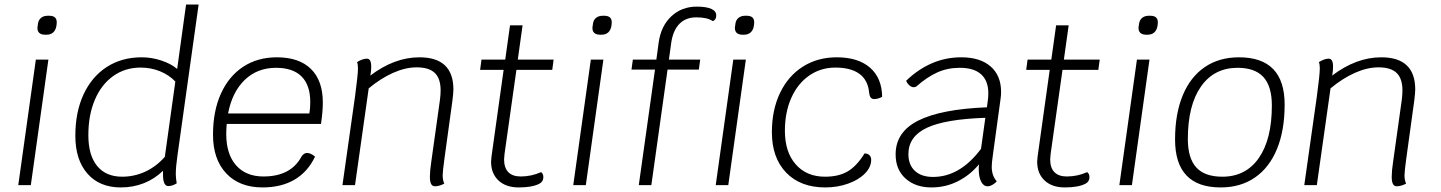

<svg xmlns="http://www.w3.org/2000/svg" viewBox="-20 -811 6310 841"><path d="M137 -550H192L115 0H60ZM144 -688Q144 -694 145 -697L146 -705Q148 -723 159.5 -732.5Q171 -742 189 -742H196Q233 -742 228 -705L227 -697Q224 -679 213 -669Q202 -659 184 -659H177Q161 -659 152.5 -666.5Q144 -674 144 -688Z M757 -128Q750 -80 750 -48Q750 -32 754 -8Q735 4 717 4Q694 4 694 -46V-63Q657 -27 610 -8.5Q563 10 509 10Q416 10 363 -50.5Q310 -111 310 -216Q310 -320 346 -397.5Q382 -475 447.5 -517.5Q513 -560 601 -560Q644 -560 686.5 -546Q729 -532 756 -509L795 -791H850ZM702 -124 748 -454Q720 -483 680.5 -499Q641 -515 596 -515Q528 -515 476 -478Q424 -441 395.5 -374Q367 -307 367 -219Q367 -131 405.5 -84Q444 -37 515 -37Q568 -37 616 -59Q664 -81 702 -124Z M973 -268Q971 -240 971 -224Q971 -136 1014 -87Q1057 -38 1134 -38Q1253 -38 1300 -124Q1310 -141 1325 -141Q1341 -141 1360 -125Q1328 -58 1270 -24Q1212 10 1130 10Q1029 10 971 -51.5Q913 -113 913 -221Q913 -324 947.5 -400.5Q982 -477 1045 -518.5Q1108 -560 1193 -560Q1290 -560 1342 -509Q1394 -458 1394 -362Q1394 -322 1386 -268ZM979 -314H1335Q1339 -334 1339 -364Q1339 -438 1301 -476Q1263 -514 1189 -514Q1107 -514 1052 -461Q997 -408 979 -314Z M1966 -419Q1966 -406 1962 -372L1927 -118Q1919 -60 1919 -43Q1919 -22 1926 -7Q1918 -2 1906.5 1.5Q1895 5 1885 5Q1874 5 1868.5 -5Q1863 -15 1863 -37Q1863 -62 1869 -102L1907 -373Q1910 -396 1910 -415Q1910 -467 1884.5 -491.5Q1859 -516 1805 -516Q1756 -516 1702 -492Q1648 -468 1595 -424L1535 0H1480L1535 -388Q1548 -484 1548 -512Q1548 -529 1544 -539Q1568 -554 1587 -554Q1606 -554 1606 -520Q1606 -502 1604 -491L1602 -480Q1708 -560 1817 -560Q1966 -560 1966 -419Z M2190 -137Q2188 -119 2188 -113Q2188 -76 2206.5 -57Q2225 -38 2261 -38Q2307 -38 2350 -57Q2360 -50 2360 -35Q2360 -15 2342 -6Q2311 10 2252 10Q2196 10 2163.5 -20.5Q2131 -51 2131 -103Q2131 -110 2133 -126L2186 -505H2083L2089 -550H2193L2214 -700H2269L2248 -550H2405L2399 -505H2242Z M2568 -550H2623L2546 0H2491ZM2575 -688Q2575 -694 2576 -697L2577 -705Q2579 -723 2590.5 -732.5Q2602 -742 2620 -742H2627Q2664 -742 2659 -705L2658 -697Q2655 -679 2644 -669Q2633 -659 2615 -659H2608Q2592 -659 2583.5 -666.5Q2575 -674 2575 -688Z M3117 -741Q3117 -732 3112 -725.5Q3107 -719 3101 -719Q3078 -735 3030 -735Q2984 -735 2956 -706.5Q2928 -678 2920 -623L2910 -550H3047L3041 -506H2904L2833 0H2778L2849 -506H2746L2752 -550H2855L2865 -624Q2875 -697 2920.5 -739.5Q2966 -782 3032 -782Q3075 -782 3097 -771.5Q3119 -761 3117 -741ZM3192 -550H3247L3170 0H3115ZM3199 -688Q3199 -694 3200 -697L3201 -705Q3203 -723 3214.5 -732.5Q3226 -742 3244 -742H3251Q3288 -742 3283 -705L3282 -697Q3279 -679 3268 -669Q3257 -659 3239 -659H3232Q3216 -659 3207.5 -666.5Q3199 -674 3199 -688Z M3361 -232Q3361 -329 3396.5 -403.5Q3432 -478 3496.5 -519Q3561 -560 3645 -560Q3739 -560 3791 -514.5Q3843 -469 3844 -387Q3826 -377 3809 -377Q3800 -377 3794.5 -383Q3789 -389 3787 -405Q3782 -460 3744.5 -487.5Q3707 -515 3639 -515Q3575 -515 3524.5 -480Q3474 -445 3446 -382Q3418 -319 3418 -238Q3418 -145 3465.5 -91Q3513 -37 3594 -37Q3654 -37 3693.5 -60.5Q3733 -84 3767 -139Q3780 -139 3788 -131.5Q3796 -124 3796 -111Q3796 -79 3768.5 -51Q3741 -23 3694.5 -6.5Q3648 10 3595 10Q3486 10 3423.5 -55Q3361 -120 3361 -232Z M4329 -132Q4324 -97 4324 -81Q4324 -41 4346 -17Q4340 -9 4328 -2Q4316 5 4306 5Q4288 5 4277.5 -15.5Q4267 -36 4267 -73L4268 -91Q4229 -44 4175.5 -17Q4122 10 4060 10Q3990 10 3946.5 -29Q3903 -68 3903 -135Q3903 -233 4002.5 -283Q4102 -333 4303 -341L4307 -373Q4309 -384 4309 -403Q4309 -457 4277.5 -485.5Q4246 -514 4184 -514Q4130 -514 4085 -493.5Q4040 -473 3996 -434Q3991 -429 3982 -429Q3973 -429 3964 -436.5Q3955 -444 3949 -457Q3999 -506 4060 -533Q4121 -560 4191 -560Q4273 -560 4319 -520Q4365 -480 4365 -408Q4365 -391 4362 -373ZM4277 -159 4296 -295Q4120 -289 4039.5 -251Q3959 -213 3959 -136Q3959 -89 3987.5 -62.5Q4016 -36 4067 -36Q4185 -36 4277 -159Z M4582 -137Q4580 -119 4580 -113Q4580 -76 4598.5 -57Q4617 -38 4653 -38Q4699 -38 4742 -57Q4752 -50 4752 -35Q4752 -15 4734 -6Q4703 10 4644 10Q4588 10 4555.5 -20.5Q4523 -51 4523 -103Q4523 -110 4525 -126L4578 -505H4475L4481 -550H4585L4606 -700H4661L4640 -550H4797L4791 -505H4634Z M4960 -550H5015L4938 0H4883ZM4967 -688Q4967 -694 4968 -697L4969 -705Q4971 -723 4982.5 -732.5Q4994 -742 5012 -742H5019Q5056 -742 5051 -705L5050 -697Q5047 -679 5036 -669Q5025 -659 5007 -659H5000Q4984 -659 4975.5 -666.5Q4967 -674 4967 -688Z M5127 -200Q5127 -312 5160.5 -393Q5194 -474 5257 -517Q5320 -560 5407 -560Q5607 -560 5607 -353Q5607 -240 5573.5 -158.5Q5540 -77 5477 -33.5Q5414 10 5327 10Q5127 10 5127 -200ZM5551 -349Q5551 -433 5514 -473.5Q5477 -514 5401 -514Q5298 -514 5240.5 -432Q5183 -350 5183 -202Q5183 -118 5220 -77.5Q5257 -37 5334 -37Q5437 -37 5494 -119Q5551 -201 5551 -349Z M6179 -419Q6179 -406 6175 -372L6140 -118Q6132 -60 6132 -43Q6132 -22 6139 -7Q6131 -2 6119.5 1.5Q6108 5 6098 5Q6087 5 6081.5 -5Q6076 -15 6076 -37Q6076 -62 6082 -102L6120 -373Q6123 -396 6123 -415Q6123 -467 6097.5 -491.5Q6072 -516 6018 -516Q5969 -516 5915 -492Q5861 -468 5808 -424L5748 0H5693L5748 -388Q5761 -484 5761 -512Q5761 -529 5757 -539Q5781 -554 5800 -554Q5819 -554 5819 -520Q5819 -502 5817 -491L5815 -480Q5921 -560 6030 -560Q6179 -560 6179 -419Z"/></svg>

Font: Krub Light
Style: Italic
Weight: 300
Italic angle: -8°
Designer: Ekaluck Peanpanawate
Foundry: Cadson Demak Co.,Ltd.
Version: Version 1.000; ttfautohint (v1.6)